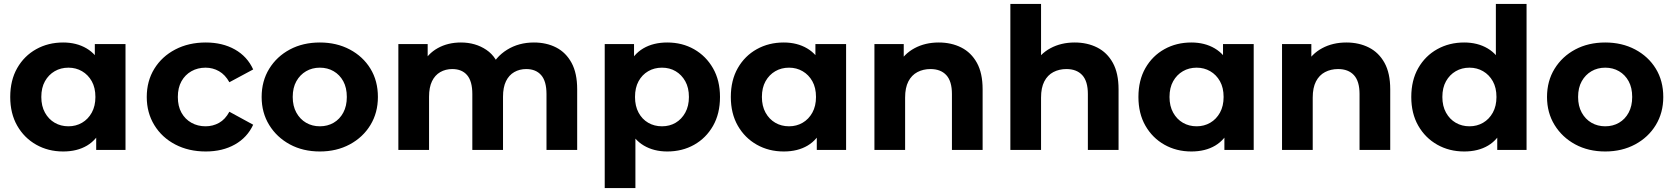

<svg xmlns="http://www.w3.org/2000/svg" viewBox="-20 -762 8507 976"><path d="M301 8Q225 8 164 -26.5Q103 -61 67.5 -123Q32 -185 32 -269Q32 -354 67.5 -416Q103 -478 164 -512Q225 -546 301 -546Q369 -546 420 -516Q471 -486 499 -425Q527 -364 527 -269Q527 -175 500 -113.5Q473 -52 422.5 -22Q372 8 301 8ZM328 -120Q366 -120 397 -138Q428 -156 446.5 -189.5Q465 -223 465 -269Q465 -316 446.5 -349Q428 -382 397 -400Q366 -418 328 -418Q289 -418 258 -400Q227 -382 208.5 -349Q190 -316 190 -269Q190 -223 208.5 -189.5Q227 -156 258 -138Q289 -120 328 -120ZM469 0V-110L472 -270L462 -429V-538H618V0Z M1026 8Q939 8 871 -27.5Q803 -63 764.5 -126Q726 -189 726 -269Q726 -350 764.5 -412.5Q803 -475 871 -510.5Q939 -546 1026 -546Q1111 -546 1174 -510.5Q1237 -475 1267 -409L1146 -344Q1125 -382 1093.5 -400Q1062 -418 1025 -418Q985 -418 953 -400Q921 -382 902.5 -349Q884 -316 884 -269Q884 -222 902.5 -189Q921 -156 953 -138Q985 -120 1025 -120Q1062 -120 1093.5 -137.5Q1125 -155 1146 -194L1267 -128Q1237 -63 1174 -27.5Q1111 8 1026 8Z M1606 8Q1520 8 1453.5 -28Q1387 -64 1348.5 -126.5Q1310 -189 1310 -269Q1310 -350 1348.5 -412.5Q1387 -475 1453.5 -510.5Q1520 -546 1606 -546Q1691 -546 1758 -510.5Q1825 -475 1863 -413Q1901 -351 1901 -269Q1901 -189 1863 -126.5Q1825 -64 1758 -28Q1691 8 1606 8ZM1606 -120Q1645 -120 1676 -138Q1707 -156 1725 -189.5Q1743 -223 1743 -269Q1743 -316 1725 -349Q1707 -382 1676 -400Q1645 -418 1606 -418Q1567 -418 1536 -400Q1505 -382 1486.5 -349Q1468 -316 1468 -269Q1468 -223 1486.5 -189.5Q1505 -156 1536 -138Q1567 -120 1606 -120Z M2694 -546Q2758 -546 2807.5 -520.5Q2857 -495 2885.5 -442.5Q2914 -390 2914 -308V0H2758V-284Q2758 -349 2731 -380Q2704 -411 2655 -411Q2621 -411 2594 -395.5Q2567 -380 2552 -349Q2537 -318 2537 -270V0H2381V-284Q2381 -349 2354.5 -380Q2328 -411 2279 -411Q2245 -411 2218 -395.5Q2191 -380 2176 -349Q2161 -318 2161 -270V0H2005V-538H2154V-391L2126 -434Q2154 -489 2205.5 -517.5Q2257 -546 2323 -546Q2397 -546 2452.5 -508.5Q2508 -471 2526 -394L2471 -409Q2498 -472 2557.5 -509Q2617 -546 2694 -546Z M3372 8Q3304 8 3253 -22Q3202 -52 3173.5 -113.5Q3145 -175 3145 -269Q3145 -364 3172 -425Q3199 -486 3250 -516Q3301 -546 3372 -546Q3448 -546 3508.5 -511.5Q3569 -477 3604.5 -415Q3640 -353 3640 -269Q3640 -184 3604.5 -122Q3569 -60 3508.5 -26Q3448 8 3372 8ZM3054 194V-538H3203V-428L3200 -268L3210 -109V194ZM3345 -120Q3384 -120 3414.5 -138Q3445 -156 3463.5 -189.5Q3482 -223 3482 -269Q3482 -316 3463.5 -349Q3445 -382 3414.5 -400Q3384 -418 3345 -418Q3306 -418 3275 -400Q3244 -382 3226 -349Q3208 -316 3208 -269Q3208 -223 3226 -189.5Q3244 -156 3275 -138Q3306 -120 3345 -120Z M3964 8Q3888 8 3827 -26.5Q3766 -61 3730.5 -123Q3695 -185 3695 -269Q3695 -354 3730.5 -416Q3766 -478 3827 -512Q3888 -546 3964 -546Q4032 -546 4083 -516Q4134 -486 4162 -425Q4190 -364 4190 -269Q4190 -175 4163 -113.5Q4136 -52 4085.5 -22Q4035 8 3964 8ZM3991 -120Q4029 -120 4060 -138Q4091 -156 4109.5 -189.5Q4128 -223 4128 -269Q4128 -316 4109.5 -349Q4091 -382 4060 -400Q4029 -418 3991 -418Q3952 -418 3921 -400Q3890 -382 3871.5 -349Q3853 -316 3853 -269Q3853 -223 3871.5 -189.5Q3890 -156 3921 -138Q3952 -120 3991 -120ZM4132 0V-110L4135 -270L4125 -429V-538H4281V0Z M4752 -546Q4816 -546 4866.5 -520.5Q4917 -495 4946 -442.5Q4975 -390 4975 -308V0H4819V-284Q4819 -349 4790.5 -380Q4762 -411 4710 -411Q4673 -411 4643.5 -395.5Q4614 -380 4597.5 -348Q4581 -316 4581 -266V0H4425V-538H4574V-389L4546 -434Q4575 -488 4629 -517Q4683 -546 4752 -546Z M5443 -546Q5507 -546 5557.5 -520.5Q5608 -495 5637 -442.5Q5666 -390 5666 -308V0H5510V-284Q5510 -349 5481.5 -380Q5453 -411 5401 -411Q5364 -411 5334.5 -395.5Q5305 -380 5288.5 -348Q5272 -316 5272 -266V0H5116V-742H5272V-389L5237 -434Q5266 -488 5320 -517Q5374 -546 5443 -546Z M6036 8Q5960 8 5899 -26.5Q5838 -61 5802.5 -123Q5767 -185 5767 -269Q5767 -354 5802.5 -416Q5838 -478 5899 -512Q5960 -546 6036 -546Q6104 -546 6155 -516Q6206 -486 6234 -425Q6262 -364 6262 -269Q6262 -175 6235 -113.5Q6208 -52 6157.5 -22Q6107 8 6036 8ZM6063 -120Q6101 -120 6132 -138Q6163 -156 6181.5 -189.5Q6200 -223 6200 -269Q6200 -316 6181.5 -349Q6163 -382 6132 -400Q6101 -418 6063 -418Q6024 -418 5993 -400Q5962 -382 5943.5 -349Q5925 -316 5925 -269Q5925 -223 5943.5 -189.5Q5962 -156 5993 -138Q6024 -120 6063 -120ZM6204 0V-110L6207 -270L6197 -429V-538H6353V0Z M6824 -546Q6888 -546 6938.5 -520.5Q6989 -495 7018 -442.5Q7047 -390 7047 -308V0H6891V-284Q6891 -349 6862.5 -380Q6834 -411 6782 -411Q6745 -411 6715.5 -395.5Q6686 -380 6669.5 -348Q6653 -316 6653 -266V0H6497V-538H6646V-389L6618 -434Q6647 -488 6701 -517Q6755 -546 6824 -546Z M7423 8Q7347 8 7286 -26.5Q7225 -61 7189.5 -123Q7154 -185 7154 -269Q7154 -354 7189.5 -416Q7225 -478 7286 -512Q7347 -546 7423 -546Q7491 -546 7542 -516Q7593 -486 7621 -425Q7649 -364 7649 -269Q7649 -175 7622 -113.5Q7595 -52 7544.5 -22Q7494 8 7423 8ZM7450 -120Q7488 -120 7519 -138Q7550 -156 7568.5 -189.5Q7587 -223 7587 -269Q7587 -316 7568.5 -349Q7550 -382 7519 -400Q7488 -418 7450 -418Q7411 -418 7380 -400Q7349 -382 7330.5 -349Q7312 -316 7312 -269Q7312 -223 7330.5 -189.5Q7349 -156 7380 -138Q7411 -120 7450 -120ZM7591 0V-110L7594 -270L7584 -429V-742H7740V0Z M8140 8Q8054 8 7987.5 -28Q7921 -64 7882.5 -126.5Q7844 -189 7844 -269Q7844 -350 7882.5 -412.5Q7921 -475 7987.5 -510.5Q8054 -546 8140 -546Q8225 -546 8292 -510.5Q8359 -475 8397 -413Q8435 -351 8435 -269Q8435 -189 8397 -126.5Q8359 -64 8292 -28Q8225 8 8140 8ZM8140 -120Q8179 -120 8210 -138Q8241 -156 8259 -189.5Q8277 -223 8277 -269Q8277 -316 8259 -349Q8241 -382 8210 -400Q8179 -418 8140 -418Q8101 -418 8070 -400Q8039 -382 8020.5 -349Q8002 -316 8002 -269Q8002 -223 8020.5 -189.5Q8039 -156 8070 -138Q8101 -120 8140 -120Z"/></svg>

Font: MOST Montserrat
Style: Bold
Weight: 700
Designer: Julieta Ulanovsky
Foundry: Julieta Ulanovsky
Version: Version 8.000;March 11, 2024;FontCreator 15.0.0.2926 64-bit